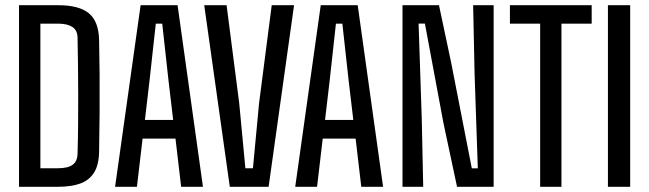

<svg xmlns="http://www.w3.org/2000/svg" viewBox="-20 -716 2488 736"><path d="M52.9 0V-696H203.7Q283.5 -696 321.1 -664.7Q358.7 -633.3 359.9 -561.3Q361.3 -500 361.8 -430.5Q362.3 -361 361.8 -286.5Q361.4 -212.1 359.9 -136.1Q359.2 -83.1 340 -53.5Q320.8 -23.8 286 -11.9Q251.3 0 202.9 0ZM134.8 -71.1H202.9Q240.5 -71.1 258.6 -84.5Q276.8 -97.8 277.3 -127.5Q278.9 -179.3 279.4 -236.4Q280 -293.5 279.8 -352.1Q279.6 -410.7 279 -466.6Q278.4 -522.5 277.3 -571.5Q276.8 -600.1 257.3 -612.7Q237.9 -625.3 203.7 -625.3H134.8Z M421.2 0 519 -696H660.7L758 0H674.4L652.7 -184.7H526.6L504.9 0ZM535.5 -256.2H643.8L625.8 -408.6L601.9 -625.3H577.2L553.3 -407.8Z M860.9 0 762.9 -696H848.6L897 -320.4L920.6 -71.1H949.6L973.1 -320.4L1021.6 -696H1107.2L1009.7 0Z M1111.7 0 1209.5 -696H1351.2L1448.5 0H1364.9L1343.2 -184.7H1217.1L1195.4 0ZM1226 -256.2H1334.3L1316.3 -408.6L1292.4 -625.3H1267.7L1243.8 -407.8Z M1522.9 0V-696H1662.8L1709.5 -475.6L1788.6 -70.7H1811.6L1799.2 -434.5L1793.7 -696H1872.3V0H1732L1680.1 -243.3L1608.8 -625.5H1584.6L1596.7 -262.4L1602.3 0Z M2050.6 0V-625.3H1934.7V-696H2248.1V-625.3H2132.2V0Z M2310.4 0V-696H2395.7V0Z"/></svg>

Font: Big Shoulders Text SC Thin
Style: Regular
Weight: 100
Designer: Patric King
Foundry: XO Type Co
Version: Version 2.002